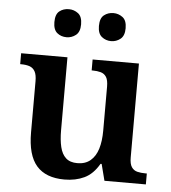

<svg xmlns="http://www.w3.org/2000/svg" viewBox="-54 -800 764 859"><g transform="rotate(5 328.5 -370.5)"><path d="M267 10Q183 10 141.5 -37.5Q100 -85 100 -187V-417Q100 -446 91.5 -461Q83 -476 67.5 -481.5Q52 -487 28 -487H25V-536H233V-208Q233 -165 240.5 -133.5Q248 -102 266.5 -85Q285 -68 318 -68Q354 -68 377 -87.5Q400 -107 410.5 -141.5Q421 -176 421 -223V-420Q421 -450 412 -464Q403 -478 387 -482.5Q371 -487 350 -487H346V-536H554V-114Q554 -85 563.5 -71Q573 -57 589 -53Q605 -49 626 -49H632V0H446L427 -74H422Q395 -27 356 -8.5Q317 10 267 10ZM421 -625Q397 -625 379 -639.5Q361 -654 361 -688Q361 -723 379 -737Q397 -751 421 -751Q444 -751 462.5 -737Q481 -723 481 -688Q481 -654 462.5 -639.5Q444 -625 421 -625ZM221 -625Q196 -625 178.5 -639.5Q161 -654 161 -688Q161 -723 178.5 -737Q196 -751 221 -751Q244 -751 262.5 -737Q281 -723 281 -688Q281 -654 262.5 -639.5Q244 -625 221 -625Z"/></g></svg>

Font: Noto Rashi Hebrew SemiBold
Style: Regular
Weight: 600
Version: Version 1.006